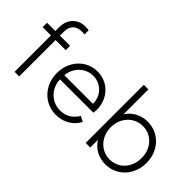

<svg xmlns="http://www.w3.org/2000/svg" viewBox="-58 -1257 1768 1768"><g transform="rotate(45 826.0 -372.5)"><path d="M138 0H198V-474H330V-531H198V-582C198 -662 244 -701 314 -701C323 -701 340 -700 350 -698V-752C339 -755 323 -757 308 -757C213 -757 138 -694 138 -582V-531H30V-474H138Z M686 12C788 12 872 -43 908 -118L857 -145C821 -84 763 -44 686 -44C578 -44 487 -126 483 -247H917C920 -263 921 -278 921 -291C921 -426 823 -543 677 -543C532 -543 421 -425 421 -267C421 -108 536 12 686 12ZM484 -302C495 -412 578 -487 677 -487C777 -487 858 -408 857 -302Z M1330 12C1479 12 1591 -107 1591 -266C1591 -424 1479 -543 1330 -543C1241 -543 1166 -500 1124 -433V-757H1064V0H1124V-101C1165 -31 1241 12 1330 12ZM1125 -266C1125 -390 1213 -483 1328 -483C1442 -483 1527 -390 1527 -266C1527 -141 1443 -48 1328 -48C1213 -48 1125 -141 1125 -266Z"/></g></svg>

Font: Mluvka Light
Style: Regular
Weight: 300
Designer: Modified by Jiří Krblich, Original typeface by Gumpita Rahayu
Foundry: Gumpita Rahayu & Jiří Krblich
Version: Version 2.000;Glyphs 3.1.1 (3134)